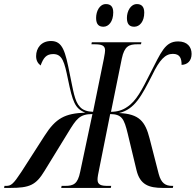

<svg xmlns="http://www.w3.org/2000/svg" viewBox="-78 -921 959 941"><path d="M580 -790C607 -790 629 -816 629 -859C629 -890 614 -901 593 -901C562 -901 544 -866 544 -833C544 -801 558 -790 580 -790ZM429 -790C455 -790 477 -816 477 -860C477 -890 463 -901 441 -901C410 -901 393 -866 393 -833C393 -801 407 -790 429 -790ZM-58 0H-29C68 0 98 -14 140 -83L256 -272C296 -337 311 -362 375 -362L315 -79C303 -19 282 -10 241 -10H224L222 0H465L467 -10H450C418 -10 400 -15 400 -41C400 -51 402 -65 413 -117L462 -362C519 -361 530 -340 548 -266L591 -87C608 -16 651 0 720 0H769L771 -10H766C733 -10 712 -23 700 -68L655 -243C634 -325 605 -363 505 -367C583 -385 616 -452 668 -553C704 -628 732 -657 769 -657C804 -657 812 -635 812 -603C840 -604 861 -622 861 -657C861 -691 840 -718 795 -718C731 -718 712 -666 658 -561C618 -482 590 -425 544 -396C524 -382 498 -373 466 -373L519 -634C532 -695 554 -704 596 -704H613L615 -714H372L370 -704H384C419 -704 437 -699 437 -674C437 -668 436 -659 431 -633L378 -373C350 -374 328 -381 314 -397C287 -425 281 -478 264 -558C242 -670 229 -720 172 -720C124 -720 99 -685 99 -646C99 -625 107 -611 121 -600C135 -638 149 -656 183 -656C228 -656 238 -616 255 -533C278 -422 289 -389 340 -369C241 -365 196 -343 140 -255L27 -79C-13 -18 -24 -10 -48 -10H-56Z"/></svg>

Font: Noto Serif Display ExtraCondensed Medium
Style: Italic
Weight: 500
Width: 2
Italic angle: -12°
Designer: Monotype Design Team
Foundry: Monotype Imaging Inc.
Version: Version 2.009